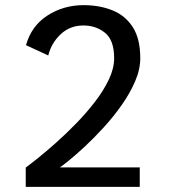

<svg xmlns="http://www.w3.org/2000/svg" viewBox="-20 -726 690 746"><path d="M80 0V-75Q96.5 -87 127.8 -112Q159 -137 197.8 -171.5Q236.5 -206 276 -246.5Q315.5 -287 349 -330.5Q382.5 -374 403 -417.2Q423.5 -460.5 423.5 -499.5Q423.5 -570 388.2 -598.5Q353 -627 304 -627Q252 -627 215.8 -593Q179.5 -559 167.5 -510.5L81 -550.5Q102 -625.5 164.5 -665.8Q227 -706 305 -706Q366.5 -706 416.5 -686Q466.5 -666 495.8 -620.8Q525 -575.5 525 -500Q525 -456.5 505 -410Q485 -363.5 452.8 -317.8Q420.5 -272 383 -231Q345.5 -190 310 -157Q274.5 -124 248.2 -102.8Q222 -81.5 212.5 -75.5H523V0Z"/></svg>

Font: Trispace
Style: Regular
Weight: 400
Designer: Tyler Finck
Foundry: Etcetera Type Company
Version: Version 1.210; ttfautohint (v1.8.3)